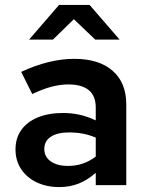

<svg xmlns="http://www.w3.org/2000/svg" viewBox="-20 -752 597 780"><path d="M221 8Q169 8 128.5 -11.5Q88 -31 65.5 -65.5Q43 -100 43 -145Q43 -191 66.5 -224Q90 -257 133.5 -275Q177 -293 237 -293Q270 -293 302.5 -286Q335 -279 369 -263V-315Q369 -362 341 -385.5Q313 -409 257 -409Q226 -409 190.5 -400Q155 -391 111 -370L66 -460Q180 -513 282 -513Q382 -513 437.5 -464.5Q493 -416 493 -328V0H369V-50Q335 -20 299 -6Q263 8 221 8ZM160 -147Q160 -115 186 -96.5Q212 -78 256 -78Q289 -78 316.5 -87.5Q344 -97 369 -116V-193Q343 -204 316.5 -209Q290 -214 260 -214Q213 -214 186.5 -196.5Q160 -179 160 -147ZM367 -591 280 -674 195 -591H98L220 -732H344L466 -591Z"/></svg>

Font: Red Hat Text SemiBold
Style: Regular
Weight: 600
Designer: Pentagram, MCKL
Foundry: MCKL
Version: Version 1.030